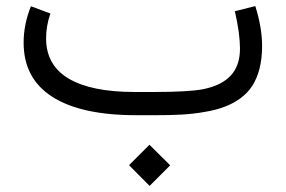

<svg xmlns="http://www.w3.org/2000/svg" viewBox="-20 -375 930 625"><path d="M400 162.7 467 230.2 534 163.2 466.5 96.2ZM486.1 0C517.9 0 546.6 -0.5 571.3 -2C596 -3.5 620.7 -6 645.8 -10.6C670.5 -14.6 692.2 -20.2 710.3 -27.2C728.5 -33.8 745.6 -42.8 761.7 -54.4C777.8 -66 790.9 -79.6 801 -95.2C811.1 -110.8 819.1 -129.5 824.7 -151.1C830.2 -172.8 833.2 -198 833.2 -225.7C833.2 -265.5 825.7 -308.3 811.1 -355.2L744.6 -338.5C750.1 -314.4 754.2 -291.7 757.2 -271C759.7 -250.4 761.2 -232.7 761.2 -218.1C761.2 -200.5 759.2 -184.4 754.7 -170.3C740.6 -124.9 701.8 -96.2 638.3 -84.1C607.6 -78.6 555.7 -75.6 482.6 -75.6H418.1C323.9 -75.6 252.9 -90.2 204 -118.9C155.2 -147.6 130.5 -190.9 130 -248.9C130 -276.6 134.5 -303.8 144.1 -331L80.6 -354.7C65 -315.4 56.9 -276.1 56.9 -236.3C56.9 -158.2 88.2 -99.7 150.1 -59.9C212.1 -20.2 302.8 0 423.2 0Z"/></svg>

Font: Vazir FD Light
Style: Regular
Weight: 300
Foundry: DejaVu fonts team - Redesigned by Saber Rastikerdar
Version: Version 21.10;October 20, 2019;FontCreator 12.0.0.2547 64-bi